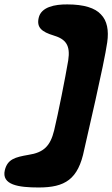

<svg xmlns="http://www.w3.org/2000/svg" viewBox="-58 -704 509 871"><path d="M117 146.5C236.5 146.5 297 110.5 324 -25C334 -71 414.5 -412.5 428.5 -512.5C436 -565.5 428.5 -610 399.5 -639C373.5 -667.5 323.5 -684 247.5 -684C190.5 -684.5 128.5 -672.5 117.5 -623C107.5 -579.5 131 -559.5 185.5 -543C240.5 -526.5 262 -498.5 251.5 -430C238 -350 206 -189 187.5 -112C170 -41 140 -12 71 -1.5C10.5 9 -23.5 18 -36 67.5C-52.5 135.5 27.5 146.5 117 146.5Z"/></svg>

Font: Gluten
Style: Bold Italic
Weight: 700
Italic angle: -13°
Designer: Tyler Finck
Foundry: Etcetera Type Company
Version: Version 0.920